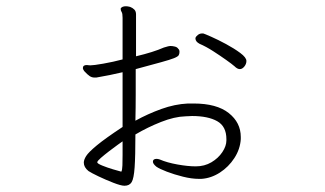

<svg xmlns="http://www.w3.org/2000/svg" viewBox="-20 -562 1040 614"><path d="M616 10Q593 10 565 3Q537 -4 513.5 -13Q490 -22 480 -29Q469 -38 469 -45Q469 -54 481 -54Q483 -54 485.5 -53.5Q488 -53 491 -52Q514 -42 547.5 -36Q581 -30 606 -30Q634 -30 656 -43Q678 -56 691 -75.5Q704 -95 704 -113V-117Q704 -158 674.5 -174.5Q645 -191 594 -191Q590 -191 584 -190.5Q578 -190 573 -190Q538 -189 495 -172Q452 -155 413 -132Q413 -62 410.5 -26.5Q408 9 401 20.5Q394 32 378 32Q367 32 342.5 22.5Q318 13 295 2Q272 -9 263 -15Q248 -27 248 -42Q248 -51 255.5 -63Q263 -75 289.5 -97Q316 -119 372 -156V-331Q351 -326 331 -322Q311 -318 288 -314H282Q274 -314 267 -318.5Q260 -323 249 -335Q245 -341 245 -344Q245 -354 257 -354H258Q260 -354 262.5 -353.5Q265 -353 269 -353Q279 -353 310.5 -358.5Q342 -364 372 -372V-505Q372 -519 369 -523.5Q366 -528 366 -533V-535Q370 -542 383 -542Q388 -542 396 -540Q404 -537 409.5 -531.5Q415 -526 415 -516V-382Q470 -395 504 -410Q510 -412 518 -414Q520 -414 521.5 -414.5Q523 -415 524 -415Q532 -415 539.5 -413Q547 -411 550 -406Q554 -403 554 -396Q554 -390 551.5 -385.5Q549 -381 536.5 -376Q524 -371 495 -363Q466 -355 414 -341Q414 -300 414 -258.5Q414 -217 413 -176Q453 -198 496 -213.5Q539 -229 581 -231H599Q673 -231 711.5 -200.5Q750 -170 750 -124V-117Q748 -85 729.5 -56.5Q711 -28 683 -10Q655 8 624 10ZM630 -455Q634 -454 655.5 -444.5Q677 -435 703 -421Q729 -407 748.5 -392.5Q768 -378 768 -367Q768 -358 762 -350Q755 -341 747 -341Q739 -341 730 -350Q722 -357 703 -370.5Q684 -384 661.5 -398.5Q639 -413 618 -422Q605 -429 605 -439V-441Q607 -446 613 -450.5Q619 -455 626 -455ZM372 -110Q369 -108 356.5 -99Q344 -90 329 -78.5Q314 -67 302.5 -57Q291 -47 291 -43Q291 -39 307 -32.5Q323 -26 341.5 -20.5Q360 -15 368 -13Q371 -18 371.5 -33.5Q372 -49 372 -67Z"/></svg>

Font: Moon Stars Kai T Light
Style: Regular
Weight: 300
Designer: GuiWonder
Version: Version 1.101